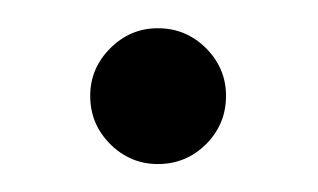

<svg xmlns="http://www.w3.org/2000/svg" viewBox="-20 -105 225 136"><path d="M43.9 -37.1Q43.9 -56.6 58.1 -70.8Q72.3 -85 91.8 -85Q111.8 -85 126 -70.8Q140.1 -56.6 140.1 -37.1Q140.1 -17.1 126 -2.9Q111.8 11.2 91.8 11.2Q72.3 11.2 58.1 -2.9Q43.9 -17.1 43.9 -37.1Z"/></svg>

Font: SimahzazaarabicW05-Regular
Style: Regular
Weight: 400
Designer: Ahmed zaza
Foundry: Ahmed zaza
Version: Version 1.001